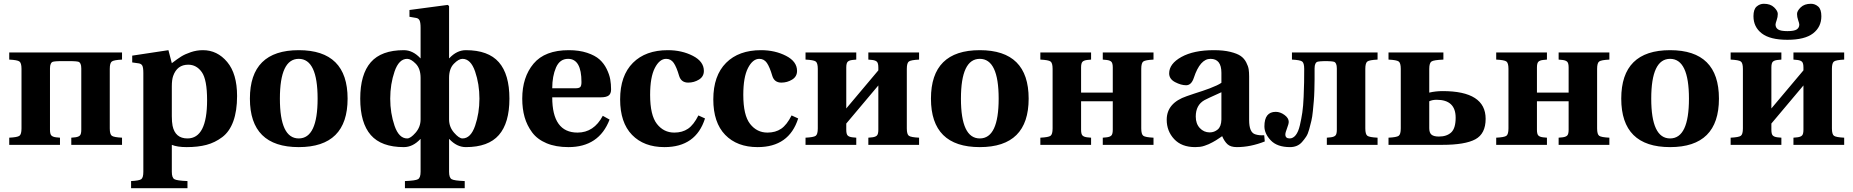

<svg xmlns="http://www.w3.org/2000/svg" viewBox="-20 -768 9827 1018"><path d="M29 0V-38Q72 -40 83 -48Q94 -56 94 -87V-403Q94 -434 83 -442Q72 -450 29 -452V-490H627V-452Q584 -450 573 -442Q562 -434 562 -403V-87Q562 -56 573 -48Q584 -40 627 -38V0H358V-38L379 -40Q396 -42 403.5 -49.5Q411 -57 411 -80V-405Q411 -421 407 -429.5Q403 -438 397.5 -440Q392 -442 379 -443L358 -444H298L277 -443Q264 -442 258.5 -440Q253 -438 249 -429.5Q245 -421 245 -405V-80Q245 -57 252.5 -49.5Q260 -42 277 -40L298 -38V0Z M675 192Q718 190 729 182Q740 174 740 143V-381Q740 -410 734.5 -420Q729 -430 716 -432L681 -437V-473L873 -502L891 -433Q921 -456 941 -468.5Q961 -481 992 -491.5Q1023 -502 1056 -502Q1132 -502 1184.5 -439.5Q1237 -377 1237 -259Q1237 -180 1217 -125Q1197 -70 1158.5 -41Q1120 -12 1075 0Q1030 12 970 12Q920 12 891 0V143Q891 174 904.5 182Q918 190 974 192V230H675ZM891 -152Q891 -121 895 -101Q909 -34 974 -34Q1078 -34 1078 -237Q1078 -346 1050 -385.5Q1022 -425 978 -425Q919 -425 898 -365Q891 -345 891 -310Z M1564 12Q1305 12 1305 -245Q1305 -502 1564 -502Q1823 -502 1823 -245Q1823 12 1564 12ZM1564 -456Q1464 -456 1464 -245Q1464 -34 1564 -34Q1664 -34 1664 -245Q1664 -456 1564 -456Z M2121 -502Q2169 -502 2209 -459H2210V-621Q2210 -649 2204.5 -660Q2199 -671 2186 -673L2151 -679V-715L2354 -742L2361 -736V-459H2362Q2402 -502 2450 -502Q2569 -502 2625 -438Q2681 -374 2681 -245Q2681 -116 2625 -52Q2569 12 2450 12Q2402 12 2362 -31H2361V143Q2361 174 2374.5 182Q2388 190 2444 192V230H2127V192Q2183 190 2196.5 182Q2210 174 2210 143V-31H2209Q2169 12 2121 12Q2002 12 1946 -52Q1890 -116 1890 -245Q1890 -374 1946 -438Q2002 -502 2121 -502ZM2139 -34Q2157 -34 2183.5 -64.5Q2210 -95 2210 -135V-355Q2210 -404 2184.5 -430Q2159 -456 2139 -456Q2095 -456 2072 -389Q2049 -322 2049 -245Q2049 -168 2072 -101Q2095 -34 2139 -34ZM2361 -135Q2361 -95 2387.5 -64.5Q2414 -34 2432 -34Q2476 -34 2499 -101Q2522 -168 2522 -245Q2522 -322 2499 -389Q2476 -456 2432 -456Q2412 -456 2386.5 -430Q2361 -404 2361 -355Z M2749 -245Q2749 -359 2809 -430.5Q2869 -502 2996 -502Q3051 -502 3093 -488Q3135 -474 3158.5 -453Q3182 -432 3196.5 -402.5Q3211 -373 3215.5 -347.5Q3220 -322 3220 -294Q3220 -271 3207 -261.5Q3194 -252 3166 -252H2908Q2908 -65 3042 -65Q3129 -65 3176 -154L3212 -134Q3156 12 2994 12Q2927 12 2878 -8.5Q2829 -29 2801.5 -66Q2774 -103 2761.5 -147Q2749 -191 2749 -245ZM2908 -300H3032Q3050 -300 3056.5 -306.5Q3063 -313 3063 -333Q3063 -456 2992 -456Q2948 -456 2928 -410Q2908 -364 2908 -300Z M3268 -241Q3268 -367 3336 -435Q3403 -502 3521 -502Q3595 -502 3653.5 -472Q3712 -442 3712 -392Q3712 -362 3686 -346Q3660 -330 3629 -330Q3592 -330 3581 -365Q3567 -413 3552 -434.5Q3537 -456 3512 -456Q3477 -456 3452 -407.5Q3427 -359 3427 -265Q3427 -157 3463 -111Q3499 -65 3555 -65Q3598 -65 3628 -85.5Q3658 -106 3683 -156L3718 -140Q3670 12 3503 12Q3394 12 3331 -53Q3268 -118 3268 -241Z M3762 -241Q3762 -367 3830 -435Q3897 -502 4015 -502Q4089 -502 4147.5 -472Q4206 -442 4206 -392Q4206 -362 4180 -346Q4154 -330 4123 -330Q4086 -330 4075 -365Q4061 -413 4046 -434.5Q4031 -456 4006 -456Q3971 -456 3946 -407.5Q3921 -359 3921 -265Q3921 -157 3957 -111Q3993 -65 4049 -65Q4092 -65 4122 -85.5Q4152 -106 4177 -156L4212 -140Q4164 12 3997 12Q3888 12 3825 -53Q3762 -118 3762 -241Z M4251 0V-38Q4294 -40 4305 -48Q4316 -56 4316 -87V-403Q4316 -434 4305 -442Q4294 -450 4251 -452V-490H4520V-452L4499 -450Q4482 -448 4474.5 -440.5Q4467 -433 4467 -410V-193L4637 -395V-410Q4637 -433 4629.5 -440.5Q4622 -448 4605 -450L4584 -452V-490H4853V-452Q4810 -450 4799 -442Q4788 -434 4788 -403V-87Q4788 -56 4799 -48Q4810 -40 4853 -38V0H4584V-38L4605 -40Q4622 -42 4629.5 -49.5Q4637 -57 4637 -80V-315L4467 -113V-80Q4467 -57 4474.5 -49.5Q4482 -42 4499 -40L4520 -38V0Z M5175 12Q4916 12 4916 -245Q4916 -502 5175 -502Q5434 -502 5434 -245Q5434 12 5175 12ZM5175 -456Q5075 -456 5075 -245Q5075 -34 5175 -34Q5275 -34 5275 -245Q5275 -456 5175 -456Z M5496 0V-38Q5539 -40 5550 -48Q5561 -56 5561 -87V-403Q5561 -434 5550 -442Q5539 -450 5496 -452V-490H5765V-452L5744 -450Q5727 -448 5719.5 -440.5Q5712 -433 5712 -410V-277H5880V-410Q5880 -433 5872.5 -440.5Q5865 -448 5848 -450L5827 -452V-490H6096V-452Q6053 -450 6042 -442Q6031 -434 6031 -403V-87Q6031 -56 6042 -48Q6053 -40 6096 -38V0H5827V-38L5848 -40Q5865 -42 5872.5 -49.5Q5880 -57 5880 -80V-231H5712V-80Q5712 -57 5719.5 -49.5Q5727 -42 5744 -40L5765 -38V0Z M6166 -133Q6166 -222 6272 -258Q6283 -262 6311.5 -271.5Q6340 -281 6356 -286Q6372 -291 6394 -299.5Q6416 -308 6431 -315Q6446 -322 6456 -329V-382Q6456 -456 6398 -456Q6343 -456 6310 -356Q6297 -316 6269 -316Q6242 -316 6210.5 -332.5Q6179 -349 6179 -379Q6179 -430 6244 -466Q6309 -502 6416 -502Q6467 -502 6503.5 -493Q6540 -484 6558.5 -471Q6577 -458 6587.5 -437.5Q6598 -417 6600.5 -401Q6603 -385 6603 -362V-131Q6603 -66 6635 -56Q6656 -49 6683 -51L6686 -18Q6610 12 6538 12Q6505 12 6488.5 -3Q6472 -18 6460 -46Q6457 -44 6444.5 -35.5Q6432 -27 6427 -24Q6422 -21 6409.5 -14Q6397 -7 6388.5 -3.5Q6380 0 6367.5 4.5Q6355 9 6342.5 10.5Q6330 12 6317 12Q6245 12 6205.5 -30.5Q6166 -73 6166 -133ZM6320 -150Q6320 -112 6341.5 -89Q6363 -66 6394 -66Q6418 -66 6436.5 -81.5Q6455 -97 6456 -134V-279Q6374 -242 6366 -237Q6320 -211 6320 -150Z M6684 -98Q6684 -175 6744 -175Q6768 -175 6790.5 -158.5Q6813 -142 6813 -122Q6813 -111 6804 -88Q6795 -65 6795 -55Q6795 -34 6818 -34Q6836 -34 6850 -51.5Q6864 -69 6872 -103.5Q6880 -138 6885 -171.5Q6890 -205 6892 -254.5Q6894 -304 6894.5 -332.5Q6895 -361 6895 -403Q6895 -434 6884 -442Q6873 -450 6830 -452V-490H7284V-452Q7241 -450 7230 -442Q7219 -434 7219 -403V-87Q7219 -56 7230 -48Q7241 -40 7284 -38V0H7015V-38L7036 -40Q7053 -42 7060.5 -49.5Q7068 -57 7068 -80V-405Q7068 -421 7064 -429.5Q7060 -438 7054.5 -440Q7049 -442 7036 -443L7015 -444H7003L6982 -443Q6969 -442 6963.5 -440Q6958 -438 6954 -429.5Q6950 -421 6950 -405Q6950 -369 6950 -348.5Q6950 -328 6949 -292Q6948 -256 6946 -233.5Q6944 -211 6941 -179.5Q6938 -148 6933 -127.5Q6928 -107 6921.5 -82.5Q6915 -58 6905 -43Q6895 -28 6883 -14.5Q6871 -1 6855 5.5Q6839 12 6820 12Q6752 12 6718 -23.5Q6684 -59 6684 -98Z M7342 0V-38Q7385 -40 7396 -48Q7407 -56 7407 -87V-403Q7407 -434 7396 -442Q7385 -450 7342 -452V-490H7633V-452Q7582 -450 7570 -442Q7558 -434 7558 -403V-277Q7592 -285 7629 -285Q7857 -285 7857 -138Q7857 -59 7802.5 -29.5Q7748 0 7627 0ZM7558 -88Q7558 -64 7570 -54Q7582 -44 7609 -44Q7651 -44 7674.5 -66Q7698 -88 7698 -144Q7698 -239 7597 -239Q7574 -239 7558 -231Z M7913 0V-38Q7956 -40 7967 -48Q7978 -56 7978 -87V-403Q7978 -434 7967 -442Q7956 -450 7913 -452V-490H8182V-452L8161 -450Q8144 -448 8136.5 -440.5Q8129 -433 8129 -410V-277H8297V-410Q8297 -433 8289.5 -440.5Q8282 -448 8265 -450L8244 -452V-490H8513V-452Q8470 -450 8459 -442Q8448 -434 8448 -403V-87Q8448 -56 8459 -48Q8470 -40 8513 -38V0H8244V-38L8265 -40Q8282 -42 8289.5 -49.5Q8297 -57 8297 -80V-231H8129V-80Q8129 -57 8136.5 -49.5Q8144 -42 8161 -40L8182 -38V0Z M8835 12Q8576 12 8576 -245Q8576 -502 8835 -502Q9094 -502 9094 -245Q9094 12 8835 12ZM8835 -456Q8735 -456 8735 -245Q8735 -34 8835 -34Q8935 -34 8935 -245Q8935 -456 8835 -456Z M9277 -682Q9277 -719 9294 -733.5Q9311 -748 9332 -748Q9367 -748 9386.5 -729Q9406 -710 9406 -694Q9406 -678 9400 -661Q9394 -644 9394 -638Q9394 -621 9407.5 -612Q9421 -603 9457 -603Q9493 -603 9506.5 -612Q9520 -621 9520 -638Q9520 -644 9514 -661Q9508 -678 9508 -694Q9508 -710 9527.5 -729Q9547 -748 9582 -748Q9603 -748 9620 -733.5Q9637 -719 9637 -682Q9637 -625 9593 -591Q9549 -557 9457 -557Q9365 -557 9321 -591Q9277 -625 9277 -682ZM9156 0V-38Q9199 -40 9210 -48Q9221 -56 9221 -87V-403Q9221 -434 9210 -442Q9199 -450 9156 -452V-490H9425V-452L9404 -450Q9387 -448 9379.5 -440.5Q9372 -433 9372 -410V-193L9542 -395V-410Q9542 -433 9534.5 -440.5Q9527 -448 9510 -450L9489 -452V-490H9758V-452Q9715 -450 9704 -442Q9693 -434 9693 -403V-87Q9693 -56 9704 -48Q9715 -40 9758 -38V0H9489V-38L9510 -40Q9527 -42 9534.5 -49.5Q9542 -57 9542 -80V-315L9372 -113V-80Q9372 -57 9379.5 -49.5Q9387 -42 9404 -40L9425 -38V0Z"/></svg>

Font: Heuristica
Style: Bold
Weight: 700
Version: Version 1.0.2